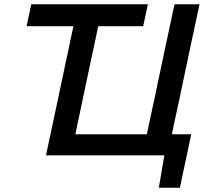

<svg xmlns="http://www.w3.org/2000/svg" viewBox="-20 -733 978 906"><path d="M729.5 153 755.5 0H197Q209.5 -58.5 221 -113Q232.5 -167.5 247 -234.5L294 -457Q303 -499.5 311 -536.8Q319 -574 326.5 -609.5H105.5L127.5 -713H678L655.5 -609.5H443.5Q436 -574 428.2 -536.8Q420.5 -499.5 411 -457L368 -253.5Q359 -210 351 -172.8Q343 -135.5 335.5 -99.5H673Q680.5 -135.5 688.5 -173Q696.5 -210.5 706 -253.5L752.5 -474.5Q767 -542 778.8 -597.5Q790.5 -653 803.5 -713H921.5Q908.5 -653 896.8 -597.5Q885 -542 870.5 -474.5L824 -253.5Q814.5 -210.5 806.5 -173Q798.5 -135.5 791 -99.5H882.5Q875.5 -68 868.8 -35.2Q862 -2.5 855 29Q848.5 59.5 842 90.8Q835.5 122 829 153Z"/></svg>

Font: Commissioner Medium
Style: Italic
Weight: 500
Italic angle: -12°
Designer: Kostas Bartsokas
Foundry: Kostas Bartsokas
Version: Version 1.000; ttfautohint (v1.8.3)